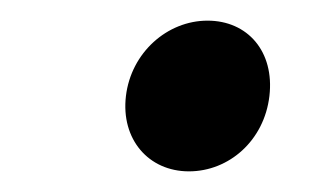

<svg xmlns="http://www.w3.org/2000/svg" viewBox="-20 -409 305 186"><path d="M163 -243C202 -243 236 -273 241 -316C246 -359 220 -389 181 -389C142 -389 107 -358 102 -316C97 -274 124 -243 163 -243Z"/></svg>

Font: Falling Sky
Style: LightObl
Weight: 400
Designer: Paul D. Hunt
Foundry: Adobe Systems Incorporated
Version: Version 1.02